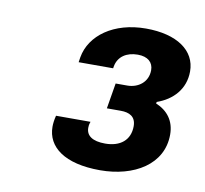

<svg xmlns="http://www.w3.org/2000/svg" viewBox="-53 -859 521 488"><g transform="rotate(10 208.0 -615.5)"><path d="M234 -428C322 -428 394 -471 394 -548C394 -583 376 -607 345 -620L346 -624C386 -638 416 -669 416 -715C416 -769 367 -803 287 -803C204 -803 145 -760 135 -702L133 -689H222L223 -695C228 -720 249 -734 278 -734C304 -734 318 -721 318 -701C318 -670 293 -652 265 -652H235L224 -586H260C282 -586 299 -578 299 -553C299 -517 274 -497 235 -497C202 -497 186 -509 186 -529C186 -532 186 -537 189 -545H100C97 -533 96 -524 96 -516C96 -464 142 -428 234 -428Z"/></g></svg>

Font: Archivo ExtraBold
Style: Italic
Weight: 800
Italic angle: -10°
Designer: Hector Gatti
Foundry: Omnibus-Type
Version: Version 2.001